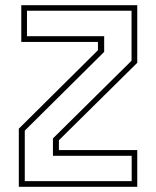

<svg xmlns="http://www.w3.org/2000/svg" viewBox="-20 -720 602 740"><path d="M75.5 -22H487.5V-119.5H184V-186.5L487 -486V-678.5H84V-580.5H381.5V-520L75.5 -216.5ZM52.5 0V-224L357.5 -526.5V-558.5H62V-700H509V-478L207 -179.5V-141.5H509V0Z"/></svg>

Font: Tourney Thin ExtraLight
Style: Regular
Weight: 250
Version: Version 1.015